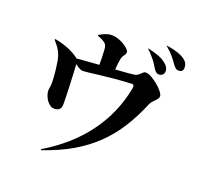

<svg xmlns="http://www.w3.org/2000/svg" viewBox="-156 -1028 1312 1277"><g transform="rotate(20 500.0 -390.0)"><path d="M866 -804Q846 -829 810 -859L811 -860Q898 -848 942 -818Q959 -805 966 -792Q973 -779 973 -762Q973 -730 942 -730Q929 -730 920 -737Q911 -744 897 -763Q891 -772 884 -782Q877 -792 866 -804ZM383 -755Q373 -760 358 -765V-770Q366 -775 375.5 -779.5Q385 -784 395 -789Q407 -794 419 -797Q431 -800 444 -800Q469 -800 493 -791.5Q517 -783 535.5 -771.5Q554 -760 565.5 -748Q577 -736 577 -729Q577 -719 574.5 -713.5Q572 -708 568 -703Q566 -700 563.5 -696.5Q561 -693 559 -689Q557 -685 555 -680Q553 -675 552 -668Q549 -655 547 -637Q545 -619 543 -593Q585 -596 620 -598.5Q655 -601 679 -605Q690 -607 698 -613Q703 -616 706.5 -619.5Q710 -623 714 -627Q722 -635 728.5 -639.5Q735 -644 742 -644Q760 -644 784.5 -630Q809 -616 831.5 -597.5Q854 -579 869.5 -559Q885 -539 885 -527Q885 -518 879.5 -510Q874 -502 865 -493Q856 -484 847 -474Q838 -464 833 -452Q793 -355 742 -274Q691 -193 623.5 -127.5Q556 -62 467.5 -10.5Q379 41 264 80L260 74Q437 -30 548 -179Q659 -328 694 -511Q698 -528 693.5 -535.5Q689 -543 672 -541Q612 -538 557.5 -533Q503 -528 459 -522.5Q415 -517 385 -513.5Q355 -510 345 -510Q334 -510 322.5 -515.5Q311 -521 288 -538Q290 -508 292 -467.5Q294 -427 295.5 -386.5Q297 -346 298 -311Q299 -276 299 -259Q299 -233 286.5 -221Q274 -209 251 -209Q235 -209 221 -218.5Q207 -228 196.5 -243Q186 -258 179.5 -276Q173 -294 173 -310Q173 -314 173.5 -318.5Q174 -323 175 -329Q176 -335 177 -342Q178 -349 178 -357Q179 -370 177.5 -397Q176 -424 172.5 -454Q169 -484 164.5 -511.5Q160 -539 154 -554Q143 -583 129 -602Q115 -621 97 -642L100 -647Q132 -642 170 -629.5Q208 -617 236 -601Q249 -593 258 -587.5Q267 -582 275 -574Q317 -577 356.5 -580Q396 -583 434 -586Q434 -613 433.5 -639.5Q433 -666 431 -687Q431 -704 427 -717Q423 -730 409 -740Q398 -748 383 -755ZM755 -740Q744 -753 731.5 -767.5Q719 -782 702 -797L703 -800Q745 -791 780 -778Q815 -765 839 -743Q853 -731 858 -719.5Q863 -708 863 -695Q863 -681 853 -671Q843 -661 827 -661Q817 -661 808 -667Q799 -673 788 -690Q781 -701 773.5 -713.5Q766 -726 755 -740Z"/></g></svg>

Font: XinYuGongZhangJiaSongA
Style: Regular
Weight: 900
Designer: XinYuGong
Foundry: Adobe Systems Incorporated
Version: Version 1.00